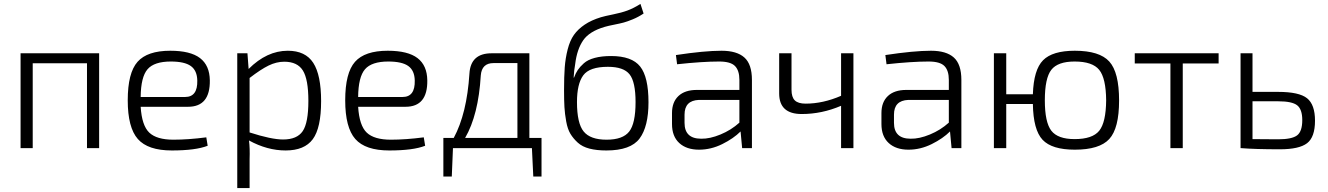

<svg xmlns="http://www.w3.org/2000/svg" viewBox="-20 -756 6779 980"><path d="M486 -484V0H424V-433H147V0H85V-484Z M940 -211H698Q704 -115 742 -79Q780 -43 865 -43Q941 -43 1033 -55L1040 -12Q979 12 857 12Q735 12 683.5 -46.5Q632 -105 632 -244Q632 -384 682 -440.5Q732 -497 849 -497Q952 -497 1001 -459.5Q1050 -422 1051 -346Q1053 -211 940 -211ZM698 -261H925Q989 -261 987 -345Q986 -396 954 -419Q922 -442 852 -442Q767 -442 733 -402.5Q699 -363 698 -261Z M1243 -484 1249 -404Q1342 -497 1449 -497Q1539 -497 1579 -435Q1619 -373 1619 -240Q1619 -103 1576.5 -45.5Q1534 12 1438 12Q1344 12 1251 -39Q1256 0 1254 57V204H1191V-484ZM1254 -358V-80Q1365 -44 1425 -44Q1496 -44 1525 -86.5Q1554 -129 1554 -241Q1554 -351 1526 -396Q1498 -441 1431 -441Q1391 -441 1351 -421.5Q1311 -402 1254 -358Z M2050 -211H1808Q1814 -115 1852 -79Q1890 -43 1975 -43Q2051 -43 2143 -55L2150 -12Q2089 12 1967 12Q1845 12 1793.5 -46.5Q1742 -105 1742 -244Q1742 -384 1792 -440.5Q1842 -497 1959 -497Q2062 -497 2111 -459.5Q2160 -422 2161 -346Q2163 -211 2050 -211ZM1808 -261H2035Q2099 -261 2097 -345Q2096 -396 2064 -419Q2032 -442 1962 -442Q1877 -442 1843 -402.5Q1809 -363 1808 -261Z M2744 -52V145H2702L2695 0H2292L2286 145H2243V-52H2296Q2363 -176 2376 -380Q2382 -484 2489 -484H2682V-52ZM2621 -434H2499Q2439 -434 2434 -371Q2422 -169 2354 -52H2621Z M3249 -736 3265 -687Q3238 -669 3210 -657.5Q3182 -646 3163.5 -641Q3145 -636 3114.5 -630Q3084 -624 3067 -619Q2988 -596 2956.5 -550Q2925 -504 2916 -430Q2910 -398 2908 -360H2910Q2918 -382 2929 -398.5Q2940 -415 2960 -433Q2980 -451 3015.5 -460.5Q3051 -470 3099 -470Q3205 -470 3247.5 -416.5Q3290 -363 3290 -234Q3290 -110 3244.5 -49Q3199 12 3075 12Q3025 12 2988.5 2.5Q2952 -7 2929 -28Q2906 -49 2891.5 -73Q2877 -97 2870 -136Q2863 -175 2861 -209Q2859 -243 2859 -295Q2859 -365 2862.5 -412Q2866 -459 2877.5 -504Q2889 -549 2909.5 -578Q2930 -607 2964 -630Q2998 -653 3047 -668Q3067 -674 3109.5 -682.5Q3152 -691 3183 -702.5Q3214 -714 3249 -736ZM3083 -415Q2989 -415 2957 -371.5Q2925 -328 2925 -235Q2925 -127 2959 -85Q2993 -43 3076 -43Q3159 -43 3191.5 -84.5Q3224 -126 3224 -235Q3224 -338 3193.5 -376.5Q3163 -415 3083 -415Z M3436 -428 3430 -475Q3575 -497 3663 -497Q3741 -497 3779.5 -462.5Q3818 -428 3818 -348V0H3768L3760 -85Q3724 -49 3666.5 -20.5Q3609 8 3548 8Q3484 8 3447 -26Q3410 -60 3410 -123V-179Q3410 -235 3443 -266Q3476 -297 3537 -297H3754V-348Q3754 -396 3731.5 -419Q3709 -442 3651 -442Q3565 -442 3436 -428ZM3474 -171V-129Q3474 -48 3559 -48Q3603 -47 3657.5 -69.5Q3712 -92 3754 -130V-246H3547Q3474 -243 3474 -171Z M4336 -484V0H4273V-216Q4175 -174 4072 -174Q3957 -174 3957 -279V-484H4020V-298Q4020 -260 4037 -243.5Q4054 -227 4092 -227Q4181 -227 4273 -267V-484Z M4505 -428 4499 -475Q4644 -497 4732 -497Q4810 -497 4848.5 -462.5Q4887 -428 4887 -348V0H4837L4829 -85Q4793 -49 4735.5 -20.5Q4678 8 4617 8Q4553 8 4516 -26Q4479 -60 4479 -123V-179Q4479 -235 4512 -266Q4545 -297 4606 -297H4823V-348Q4823 -396 4800.5 -419Q4778 -442 4720 -442Q4634 -442 4505 -428ZM4543 -171V-129Q4543 -48 4628 -48Q4672 -47 4726.5 -69.5Q4781 -92 4823 -130V-246H4616Q4543 -243 4543 -171Z M5116 -275H5252Q5256 -400 5304 -448.5Q5352 -497 5466 -497Q5592 -497 5642 -442Q5692 -387 5692 -243Q5692 -101 5642 -46.5Q5592 8 5466 8Q5349 8 5301.5 -42.5Q5254 -93 5252 -225H5116V0H5053V-484H5116ZM5465 -46Q5556 -46 5590.5 -88.5Q5625 -131 5626 -244Q5625 -357 5590.5 -399.5Q5556 -442 5465 -442Q5379 -442 5346 -399.5Q5313 -357 5313 -244Q5313 -132 5346 -89Q5379 -46 5465 -46Z M6200 -432H6017V0H5954V-432H5772V-484H6200Z M6373 -287H6504Q6611 -287 6651.5 -254.5Q6692 -222 6692 -140Q6692 -56 6651.5 -25Q6611 6 6513 6Q6387 6 6313 0H6312V-484H6373ZM6373 -239V-46Q6387 -46 6431 -45.5Q6475 -45 6504 -45Q6574 -45 6600.5 -65Q6627 -85 6627 -143Q6627 -198 6601 -218.5Q6575 -239 6504 -239Z"/></svg>

Font: Exo 2.0 Light
Style: Regular
Weight: 300
Designer: Natanael Gama
Version: Version 1.001;PS 001.001;hotconv 1.0.70;makeotf.lib2.5.58329